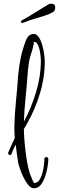

<svg xmlns="http://www.w3.org/2000/svg" viewBox="-20 -912 316 1029"><path d="M162 97Q146 97 132 80Q118 63 106.5 39.5Q95 16 87.5 -5.5Q80 -27 78 -36Q75 -56 71 -82.5Q67 -109 64 -137Q58 -125 52 -112.5Q46 -100 41 -86Q40 -81 34 -81Q29 -81 25.5 -85Q22 -89 24 -94Q32 -114 41 -133.5Q50 -153 59 -172Q58 -189 57.5 -203.5Q57 -218 57 -230Q58 -296 65.5 -368.5Q73 -441 77 -506Q82 -558 91 -601.5Q100 -645 118 -693Q132 -730 160 -730Q177 -730 188.5 -712Q200 -694 207 -668.5Q214 -643 217 -619Q220 -595 220 -583Q220 -496 194 -411Q168 -326 128 -255L108 -220Q108 -195 111 -159Q114 -123 119 -84.5Q124 -46 131.5 -13Q139 20 149 40Q151 44 152.5 49.5Q154 55 158 60Q160 63 160 66Q160 69 161 69Q179 69 190 54Q201 39 207 16.5Q213 -6 215.5 -27Q218 -48 218 -60Q218 -70 228 -70Q238 -70 239 -60Q239 -45 235 -19Q231 7 222 33.5Q213 60 198.5 78.5Q184 97 162 97ZM108 -259 110 -264Q148 -335 173.5 -419Q199 -503 199 -587Q199 -600 196 -624Q193 -648 185 -668Q177 -688 161 -688Q160 -688 160 -687.5Q160 -687 160 -687Q160 -685 161 -682Q162 -679 161 -676Q158 -666 156 -656Q154 -646 152 -641Q139 -604 134.5 -574Q130 -544 127 -503Q123 -445 116.5 -381.5Q110 -318 108 -259ZM100 -789Q92 -789 92 -795Q92 -800 99 -804Q118 -814 144 -830Q170 -846 196 -862Q222 -878 240 -889Q244 -891 247.5 -891.5Q251 -892 254 -892Q262 -892 264 -891Q276 -888 276 -871Q276 -864 273 -857.5Q270 -851 263 -847Q245 -836 216.5 -827Q188 -818 159 -809.5Q130 -801 110 -792Q104 -789 100 -789Z"/></svg>

Font: Ruge Boogie
Style: Regular
Weight: 400
Designer: Robert E. Leuschke
Foundry: Robert E. Leuschke
Version: Version 1.010; ttfautohint (v1.8.3)